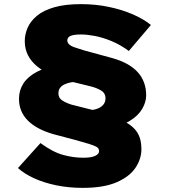

<svg xmlns="http://www.w3.org/2000/svg" viewBox="-20 -740 824 930"><path d="M504 -123 420 -206Q442 -209 457.5 -216Q473 -223 482 -235Q491 -247 491 -264Q491 -289 469 -302Q447 -315 418 -322L328 -344Q275 -357 232.5 -375.5Q190 -394 160.5 -418Q131 -442 115.5 -472.5Q100 -503 100 -541Q100 -574 114 -606Q128 -638 159.5 -664Q191 -690 243.5 -705Q296 -720 372 -720Q443 -720 507.5 -706.5Q572 -693 624.5 -670Q677 -647 711 -619L604 -493Q562 -524 519 -541.5Q476 -559 438.5 -566Q401 -573 373 -573Q337 -573 321.5 -566Q306 -559 306 -544Q306 -535 313.5 -526.5Q321 -518 339 -511.5Q357 -505 387 -496L526 -458Q607 -435 647.5 -390Q688 -345 688 -278Q688 -246 669 -213Q650 -180 609.5 -155Q569 -130 504 -123ZM381 170Q312 170 252 157.5Q192 145 145 123.5Q98 102 67 74L176 -47Q236 -3 286 10.5Q336 24 383 24Q422 24 441 15Q460 6 460 -8Q460 -21 448.5 -28Q437 -35 411 -43Q385 -51 345 -62L239 -90Q156 -114 114 -157Q72 -200 72 -261Q72 -303 93.5 -336Q115 -369 158.5 -392Q202 -415 266 -423L351 -345Q321 -342 301.5 -335Q282 -328 272.5 -316.5Q263 -305 263 -288Q263 -265 282 -253Q301 -241 327 -233L438 -205Q522 -181 572 -157Q622 -133 643.5 -100.5Q665 -68 665 -18Q665 30 636 73Q607 116 544.5 143Q482 170 381 170Z"/></svg>

Font: Lexend Mega Black
Style: Regular
Weight: 900
Version: Version 1.007